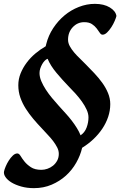

<svg xmlns="http://www.w3.org/2000/svg" viewBox="-59 -759 624 996"><path d="M36 -317Q36 -349 48 -378.5Q60 -408 79.5 -434Q99 -460 124.5 -481.5Q150 -503 178 -519L181 -531Q192 -575 217 -613Q242 -651 275.5 -679Q309 -707 350 -723Q391 -739 433 -739Q480 -739 510.5 -720.5Q541 -702 545 -676Q543 -667 536 -650.5Q529 -634 519 -618.5Q509 -603 497 -591Q485 -579 473 -579Q465 -579 458.5 -589Q452 -599 442.5 -611.5Q433 -624 418 -634Q403 -644 378 -644Q343 -644 318.5 -618Q294 -592 294 -553Q294 -536 303 -519.5Q312 -503 325.5 -487Q339 -471 355.5 -455.5Q372 -440 387 -424Q408 -403 430.5 -379Q453 -355 471.5 -329.5Q490 -304 501.5 -276Q513 -248 513 -219Q513 -185 502 -152.5Q491 -120 471.5 -91Q452 -62 425.5 -37Q399 -12 368 7L367 8Q358 47 336.5 85Q315 123 283 152Q251 181 209 199Q167 217 117 217Q81 217 51 208.5Q21 200 0.5 187.5Q-20 175 -30.5 159.5Q-41 144 -38 130Q-36 120 -29.5 104.5Q-23 89 -13.5 74Q-4 59 7.5 48Q19 37 31 37Q40 37 48 50.5Q56 64 68.5 79.5Q81 95 101.5 108.5Q122 122 156 122Q171 122 187 116.5Q203 111 216 100.5Q229 90 237.5 74.5Q246 59 246 39Q246 22 237.5 5.5Q229 -11 216.5 -27.5Q204 -44 188.5 -60Q173 -76 158 -93Q135 -117 113.5 -142.5Q92 -168 74.5 -195.5Q57 -223 46.5 -253Q36 -283 36 -317ZM188 -454Q181 -452 173.5 -444.5Q166 -437 160 -426.5Q154 -416 150 -404Q146 -392 146 -380Q146 -360 155 -338.5Q164 -317 178.5 -294.5Q193 -272 211 -250.5Q229 -229 247 -209Q263 -191 280.5 -172Q298 -153 313 -133.5Q328 -114 340 -94.5Q352 -75 359 -57Q381 -72 390.5 -98Q400 -124 400 -150Q400 -169 390.5 -190Q381 -211 366 -232Q351 -253 333 -273Q315 -293 297 -311Q265 -344 234 -381Q203 -418 188 -454Z"/></svg>

Font: Lusitana
Style: Bold Italic
Weight: 700
Designer: Ana Paula Megda
Foundry: Ana Paula Megda
Version: Version 1.000; ttfautohint (v1.1) -l 8 -r 50 -G 200 -x 14 -D